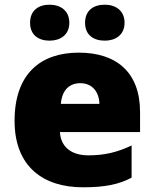

<svg xmlns="http://www.w3.org/2000/svg" viewBox="-20 -787 658 817"><path d="M108 -690C108 -638 144 -614 191 -614C236 -614 275 -638 275 -690C275 -743 236 -767 191 -767C144 -767 108 -743 108 -690ZM342 -690C342 -638 378 -614 426 -614C471 -614 510 -638 510 -690C510 -743 471 -767 426 -767C378 -767 342 -743 342 -690ZM315 -563C152 -563 42 -472 42 -273C42 -76 166 10 333 10C429 10 487 -3 540 -31V-168C479 -139 425 -126 356 -126C278 -126 238 -167 235 -225H576V-310C576 -479 476 -563 315 -563ZM322 -433C374 -433 402 -394 403 -345H239C244 -406 277 -433 322 -433Z"/></svg>

Font: Noto Sans Thai Looped Black
Style: Regular
Weight: 900
Designer: Sasikarn Vongin, Ben Mitchell
Foundry: The Fontpad Ltd
Version: Version 1.001